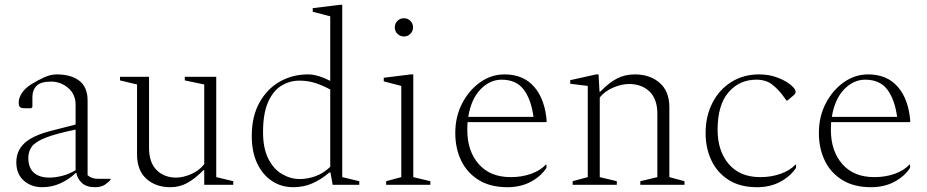

<svg xmlns="http://www.w3.org/2000/svg" viewBox="-20 -770 3863 800"><path d="M156 10Q110 10 79 -17.5Q48 -45 48 -94Q48 -142 82.5 -174Q117 -206 197 -226L295 -251V-334Q295 -377 264 -403.5Q233 -430 193 -430Q150 -430 132.5 -412.5Q115 -395 115 -365V-324L110 -319H84Q68 -319 63 -324Q58 -329 58 -343Q58 -362 71 -382Q84 -402 109 -418Q136 -435 163.5 -447.5Q191 -460 216 -460Q276 -460 310.5 -433.5Q345 -407 345 -351V-40Q353 -33 363.5 -29Q374 -25 388 -25H440L441 -24V-22Q434 -12 418 -1Q402 10 375 10Q340 10 321 -8Q302 -26 298 -50H296Q270 -24 233.5 -7Q197 10 156 10ZM98 -112Q98 -71 121 -50.5Q144 -30 186 -30Q211 -30 240 -37.5Q269 -45 295 -61V-230Q212 -213 169.5 -196Q127 -179 112.5 -159Q98 -139 98 -112Z M690 10Q629 10 590 -25Q551 -60 551 -127V-418L480 -435V-450H601V-154Q601 -93 632.5 -61.5Q664 -30 714 -30Q743 -30 776.5 -44.5Q810 -59 831 -86V-418L750 -435V-450H881V-32L952 -15V0H831V-61H828Q792 -25 760 -7.5Q728 10 690 10Z M1202 10Q1152 10 1113 -16Q1074 -42 1051.5 -89.5Q1029 -137 1029 -203Q1029 -285 1061 -342.5Q1093 -400 1146 -430Q1199 -460 1263 -460Q1285 -460 1309 -452.5Q1333 -445 1356 -433V-702L1283 -721V-736L1396 -750H1406V-32L1477 -15V0H1366L1357 -51H1352Q1318 -22 1281.5 -6Q1245 10 1202 10ZM1076 -219Q1076 -152 1098 -108.5Q1120 -65 1155.5 -44.5Q1191 -24 1229 -24Q1262 -24 1295 -36Q1328 -48 1356 -75V-397Q1325 -414 1294 -424Q1263 -434 1228 -434Q1187 -434 1152.5 -413Q1118 -392 1097 -344.5Q1076 -297 1076 -219Z M1663 -618Q1647 -618 1636 -629Q1625 -640 1625 -656Q1625 -672 1636 -683Q1647 -694 1663 -694Q1679 -694 1690 -683Q1701 -672 1701 -656Q1701 -640 1690 -629Q1679 -618 1663 -618ZM1589 0V-15L1652 -32V-412L1579 -431V-446L1692 -460H1702V-32L1773 -15V0Z M2094 10Q2023 10 1974.5 -20Q1926 -50 1901.5 -101Q1877 -152 1877 -216Q1877 -284 1905.5 -339Q1934 -394 1980.5 -427Q2027 -460 2082 -460Q2161 -460 2206 -408Q2251 -356 2258 -264L2255 -261H1928Q1927 -246 1927 -229Q1927 -141 1974.5 -86.5Q2022 -32 2108 -32Q2155 -32 2193.5 -46Q2232 -60 2254 -84H2257V-71Q2235 -36 2192.5 -13Q2150 10 2094 10ZM2070 -438Q2021 -438 1982 -397.5Q1943 -357 1931 -283H2203Q2193 -356 2162 -397Q2131 -438 2070 -438Z M2366 0V-15L2429 -32V-412L2356 -421V-436L2464 -460H2474L2478 -388H2481Q2518 -426 2551 -443Q2584 -460 2625 -460Q2688 -460 2728.5 -425Q2769 -390 2769 -323V-32L2832 -15V0H2648V-15L2719 -32V-296Q2719 -357 2686.5 -388.5Q2654 -420 2601 -420Q2571 -420 2536 -405.5Q2501 -391 2479 -364V-32L2550 -15V0Z M3134 10Q3064 10 3016.5 -20Q2969 -50 2944.5 -101Q2920 -152 2920 -216Q2920 -286 2948.5 -341.5Q2977 -397 3027.5 -428.5Q3078 -460 3142 -460Q3182 -460 3213 -449Q3244 -438 3263 -425Q3295 -403 3295 -387Q3295 -380 3288 -374L3261 -351H3257L3244 -369Q3222 -399 3196.5 -418.5Q3171 -438 3131 -438Q3061 -438 3015.5 -385.5Q2970 -333 2970 -229Q2970 -141 3016.5 -86.5Q3063 -32 3148 -32Q3194 -32 3233 -46Q3272 -60 3294 -84H3297V-71Q3274 -36 3232 -13Q3190 10 3134 10Z M3609 10Q3538 10 3489.5 -20Q3441 -50 3416.5 -101Q3392 -152 3392 -216Q3392 -284 3420.5 -339Q3449 -394 3495.5 -427Q3542 -460 3597 -460Q3676 -460 3721 -408Q3766 -356 3773 -264L3770 -261H3443Q3442 -246 3442 -229Q3442 -141 3489.5 -86.5Q3537 -32 3623 -32Q3670 -32 3708.5 -46Q3747 -60 3769 -84H3772V-71Q3750 -36 3707.5 -13Q3665 10 3609 10ZM3585 -438Q3536 -438 3497 -397.5Q3458 -357 3446 -283H3718Q3708 -356 3677 -397Q3646 -438 3585 -438Z"/></svg>

Font: Spectral ExtraLight
Style: Regular
Weight: 275
Designer: Jean-Baptiste Levee
Foundry: Production Type
Version: Version 2.001